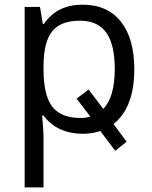

<svg xmlns="http://www.w3.org/2000/svg" viewBox="-20 -565 653 825"><path d="M335 9.8Q282.7 9.8 239.5 -9.5Q196.3 -28.8 167 -68.8H161.1Q167 3.4 167 20V240.2H85.9V-535.2H151.9L164.1 -461.9H168Q199.2 -505.9 240.5 -525.4Q281.7 -544.9 335 -544.9Q441.4 -544.9 499.3 -472.2Q557.1 -399.4 557.1 -268.1Q557.1 -103 467.8 -32.2L523.9 43.9L475.1 83L411.1 -2Q376.5 9.8 335 9.8ZM323.2 -476.1Q241.2 -476.1 204.6 -430.7Q168 -385.3 167 -286.1V-268.1Q167 -155.3 204.6 -106.7Q242.2 -58.1 325.2 -58.1Q348.1 -58.1 368.2 -64L309.1 -141.1L360.8 -180.2L423.8 -97.2Q473.1 -147.5 473.1 -269Q473.1 -374 436.5 -425Q399.9 -476.1 323.2 -476.1Z"/></svg>

Font: HunimalSansv1.5
Style: Regular
Weight: 400
Foundry: Ascender Corporation
Version: Version 1.10